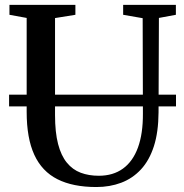

<svg xmlns="http://www.w3.org/2000/svg" viewBox="-20 -763 758 792"><path d="M377.5 8.5Q280.5 8.5 216.8 -23.8Q153 -56 121.5 -124.5Q90 -193 90 -301.5V-689L19 -702V-743H291V-702L207 -688.5V-288.5Q207 -217.5 219.5 -169.2Q232 -121 255.8 -92Q279.5 -63 312.8 -50.5Q346 -38 387.5 -38Q446.5 -38 487.2 -67.5Q528 -97 549 -154.2Q570 -211.5 569.5 -295L568.5 -688L488 -702V-743H705.5V-702L635.5 -689L634 -299.5Q633.5 -218 614.8 -159.8Q596 -101.5 561.5 -64.2Q527 -27 480 -9.2Q433 8.5 377.5 8.5ZM706 -372.5V-324H17.5V-372.5Z"/></svg>

Font: Merriweather 60pt Medium
Style: Regular
Weight: 500
Version: Version 2.100